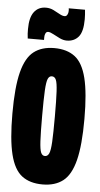

<svg xmlns="http://www.w3.org/2000/svg" viewBox="-62 -962 527 1010"><g transform="rotate(5 202.0 -457.5)"><path d="M202 10Q135 10 93 -22Q51 -54 31.5 -132.5Q12 -211 12 -348Q12 -487 32 -566Q52 -645 94 -677.5Q136 -710 202 -710Q269 -710 311 -678Q353 -646 372.5 -567.5Q392 -489 392 -352Q392 -213 372 -134Q352 -55 310 -22.5Q268 10 202 10ZM202 -140Q216 -140 223.5 -156Q231 -172 233.5 -217.5Q236 -263 236 -351Q236 -439 233.5 -484Q231 -529 224 -545Q217 -561 202 -561Q188 -561 181 -545Q174 -529 171.5 -483Q169 -437 169 -349Q169 -261 171.5 -216Q174 -171 181 -155.5Q188 -140 202 -140ZM58 -748Q56 -761 55.5 -773.5Q55 -786 55 -798Q55 -859 77.5 -888.5Q100 -918 140 -918Q161 -918 179.5 -909Q198 -900 213.5 -891Q229 -882 241 -882Q250 -882 255 -891Q260 -900 260 -910Q260 -913 260 -917.5Q260 -922 259 -925H345Q348 -899 348 -875Q348 -809 325 -782Q302 -755 263 -755Q245 -755 226 -764Q207 -773 190 -782.5Q173 -792 162 -792Q153 -792 148.5 -783Q144 -774 144 -763Q144 -760 144 -755.5Q144 -751 144 -748Z"/></g></svg>

Font: Georama ExtraCondensed ExtraBold
Style: Regular
Weight: 800
Width: 2
Designer: Jean-Baptiste Levee
Foundry: Production Type
Version: Version 1.000